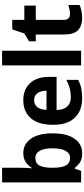

<svg xmlns="http://www.w3.org/2000/svg" viewBox="498 -1298 810 1846"><g transform="rotate(-90 903.0 -375.0)"><path d="M213 -578Q213 -553 211.5 -524.5Q210 -496 208 -475H213Q235 -512 269.5 -534Q304 -556 355 -556Q440 -556 492 -483.5Q544 -411 544 -274Q544 -136 492 -63Q440 10 352 10Q300 10 268.5 -9Q237 -28 213 -60H204L182 0H72V-760H213ZM309 -440Q256 -440 235.5 -402Q215 -364 213 -291V-272Q213 -190 234.5 -148Q256 -106 311 -106Q351 -106 375.5 -149Q400 -192 400 -276Q400 -358 375.5 -399Q351 -440 309 -440Z M862 -556Q967 -556 1027 -490.5Q1087 -425 1087 -309V-236H768Q770 -170 801.5 -134.5Q833 -99 890 -99Q937 -99 976.5 -109.5Q1016 -120 1058 -142V-29Q1020 -8 978.5 1Q937 10 882 10Q762 10 694 -61Q626 -132 626 -269Q626 -411 689.5 -483.5Q753 -556 862 -556ZM862 -452Q823 -452 798 -424Q773 -396 770 -333H954Q954 -386 931 -419Q908 -452 862 -452Z M1338 0H1197V-760H1338Z M1692 -107Q1714 -107 1734.5 -111.5Q1755 -116 1778 -123V-15Q1755 -4 1721.5 3Q1688 10 1651 10Q1578 10 1536 -29.5Q1494 -69 1494 -168V-436H1429V-501L1504 -546L1543 -662H1635V-546H1772V-436H1635V-166Q1635 -107 1692 -107Z"/></g></svg>

Font: Noto Sans Gujarati SemiCondensed
Style: Bold
Weight: 700
Width: 4
Designer: Jelle Bosma - Monotype Design Team, Universal Thirst
Foundry: Monotype Imaging Inc.
Version: Version 2.106; ttfautohint (v1.8.4.7-5d5b)